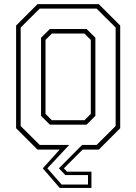

<svg xmlns="http://www.w3.org/2000/svg" viewBox="-20 -720 656 924"><path d="M229.5 -141.5H386.5L417 -172V-528L386.5 -558.5H229.5L199 -528V-172ZM171 -22.5H445L536.5 -113.5V-587.5L445 -678.5H171L79.5 -587.5V-113.5ZM220 -120 177.5 -162.5V-538.5L220 -580.5H396.5L439 -538.5V-162.5L396.5 -120ZM313 -22.5 208 90 276.5 168H403.5V122.5H294.5L263.5 90L375 -22.5ZM455.5 -700 558.5 -597V-103L455.5 0H377.5L287.5 90L302.5 106H420V184.5H267.5L186 90L267 0H160.5L57.5 -103V-597L160.5 -700Z"/></svg>

Font: Tourney ExtraLight
Style: Regular
Weight: 250
Designer: Tyler Finck
Foundry: Etcetera Type Co
Version: Version 1.015